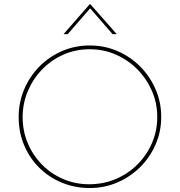

<svg xmlns="http://www.w3.org/2000/svg" viewBox="-20 -939 905 967"><path d="M74 -350Q74 -424 102 -489.5Q130 -555 179 -604.5Q228 -654 293 -682Q358 -710 432 -710Q506 -710 571 -682Q636 -654 685.5 -604.5Q735 -555 763.5 -489.5Q792 -424 792 -350Q792 -276 763.5 -211Q735 -146 685.5 -97Q636 -48 571 -20Q506 8 432 8Q358 8 293 -18.5Q228 -45 179 -93Q130 -141 102 -206.5Q74 -272 74 -350ZM94 -349Q94 -279 120 -217.5Q146 -156 192 -109.5Q238 -63 299 -37Q360 -11 429 -11Q500 -11 562 -37Q624 -63 671 -109.5Q718 -156 745 -217.5Q772 -279 772 -350Q772 -420 745 -481.5Q718 -543 671.5 -590Q625 -637 563.5 -664Q502 -691 432 -691Q360 -691 298.5 -663.5Q237 -636 191 -588Q145 -540 119.5 -478.5Q94 -417 94 -349ZM547 -767 428 -904 441 -905 321 -767H300L433 -919H434L568 -767Z"/></svg>

Font: Josefin Sans Thin Thin
Style: Regular
Weight: 250
Version: Version 2.001